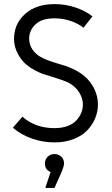

<svg xmlns="http://www.w3.org/2000/svg" viewBox="-20 -692 550 941"><path d="M293.9 108.9Q293.9 121.1 283.2 147.9L247.1 229H202.1L228 150.9Q200.2 140.6 200.2 108.9Q200.2 88.9 213.9 75.9Q227.5 63 247.1 63Q266.6 63 280.3 75.9Q293.9 88.9 293.9 108.9ZM247.1 -671.9Q299.3 -671.9 347.9 -656Q396.5 -640.1 433.1 -611.8L389.2 -556.2Q362.8 -577.1 325.4 -589.6Q288.1 -602.1 247.1 -602.1Q185.1 -602.1 154.1 -572.8Q123 -543.5 123 -502.9Q123 -456.1 163.1 -423.8Q188.5 -402.3 258.8 -381.8Q291.5 -372.1 306.4 -367.2Q321.3 -362.3 347.9 -348.9Q374.5 -335.4 394 -318.8Q422.4 -294.9 441.2 -258.1Q460 -221.2 460 -180.2Q460 -145 446.5 -112.5Q433.1 -80.1 407.7 -53.2Q382.3 -26.4 340.6 -10.3Q298.8 5.9 247.1 5.9Q190.4 5.9 137.5 -12.5Q84.5 -30.8 43 -65.9L89.8 -120.1Q153.3 -64 247.1 -64Q283.2 -64 310.8 -74.2Q338.4 -84.5 354.2 -101.8Q370.1 -119.1 378.2 -138.9Q386.2 -158.7 386.2 -180.2Q386.2 -203.6 374.3 -227.8Q362.3 -252 341.8 -269Q332 -277.3 320.8 -283.9Q309.6 -290.5 290.3 -297.4Q271 -304.2 262.9 -306.9Q254.9 -309.6 228 -317.9Q200.7 -326.2 188.5 -330.3Q176.3 -334.5 153.1 -346.4Q129.9 -358.4 110.8 -374Q84 -396 66.4 -430.2Q48.8 -464.4 48.8 -501Q48.8 -574.7 102.5 -623.3Q156.2 -671.9 247.1 -671.9Z"/></svg>

Font: Gidolinya
Style: Regular
Weight: 400
Version: Version 1.0.3